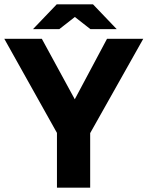

<svg xmlns="http://www.w3.org/2000/svg" viewBox="-22 -870 684 890"><path d="M261 -220 -2 -690H172L361 -343ZM242 0V-381H396V0ZM378 -221 289 -343 474 -690H642ZM397 -735 250 -850H409L519 -735ZM131 -735 241 -850H400L253 -735Z"/></svg>

Font: Radio Canada Big
Style: Regular
Weight: 400
Designer: Étienne Aubert Bonn
Foundry: Coppers and Brasses
Version: Version 1.001